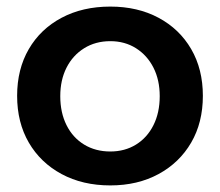

<svg xmlns="http://www.w3.org/2000/svg" viewBox="-20 -558 668 583"><path d="M315 -538Q398 -538 461.5 -504Q525 -470 560.5 -409Q596 -348 596 -267Q596 -186 560.5 -125Q525 -64 461.5 -29.5Q398 5 315 5Q231 5 167 -29.5Q103 -64 67.5 -125Q32 -186 32 -267Q32 -348 67.5 -409Q103 -470 167 -504Q231 -538 315 -538ZM315 -433Q270 -433 235.5 -411.5Q201 -390 182 -352.5Q163 -315 163 -266Q163 -216 182 -178Q201 -140 235.5 -119Q270 -98 315 -98Q359 -98 393 -119Q427 -140 446 -178Q465 -216 465 -266Q465 -315 446 -352.5Q427 -390 393 -411.5Q359 -433 315 -433Z"/></svg>

Font: Alexandria Medium
Style: Regular
Weight: 500
Designer: Mohamed Gaber
Foundry: Kief Type Foundry
Version: Version 5.100